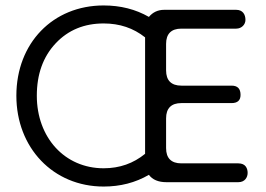

<svg xmlns="http://www.w3.org/2000/svg" viewBox="-20 -668 976 704"><path d="M360 16C421 16 476 2 526 -27C539 -9 561 0 590 0H854C878 0 888 -18 888 -34C888 -50 881 -69 854 -69H645C608 -69 589 -88 589 -125V-234C589 -271 608 -290 645 -290H829C851 -290 862 -300 862 -320C862 -343 851 -354 829 -354H645C608 -354 589 -373 589 -410V-507C589 -544 608 -563 645 -563H846C866 -563 880 -578 880 -595C880 -615 870 -632 846 -632H582C559 -632 540 -623 526 -606C477 -634 422 -648 360 -648C174 -648 40 -510 40 -317C40 -126 175 16 360 16ZM512 -104C469 -69 419 -51 360 -51C217 -51 115 -164 115 -317C115 -396 138 -460 184 -509C230 -558 289 -582 360 -582C419 -582 469 -565 512 -531Z"/></svg>

Font: Dongle Light
Style: Regular
Weight: 300
Designer: Yanghee Ryu
Foundry: Yanghee Ryu
Version: Version 2.000